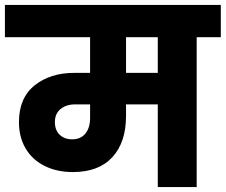

<svg xmlns="http://www.w3.org/2000/svg" viewBox="-37 -760 917 780"><path d="M860 -609H762V0H604V-336H475V-289Q475 -182 419.5 -121.5Q364 -61 259 -61Q194 -61 144 -86Q94 -111 67 -157Q40 -203 40 -264Q40 -362 103.5 -413Q167 -464 265 -464H329V-609H-17V-740H860ZM604 -609H475V-464H604ZM329 -336H269Q232 -336 209 -317Q186 -298 186 -264Q186 -231 205.5 -212.5Q225 -194 256 -194Q291 -194 310 -217.5Q329 -241 329 -281Z"/></svg>

Font: MSTAGE
Style: Bold
Weight: 700
Designer: Ninad Kale (Devanagari), Jonny Pinhorn (Latin)
Foundry: Indian Type Foundry
Version: 4.004